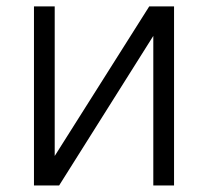

<svg xmlns="http://www.w3.org/2000/svg" viewBox="-20 -565 634 585"><path d="M146.7 -89.8V-545.5H83.5V0H160.2L447.1 -455.6V0H510.3V-545.5H434.7Z"/></svg>

Font: Karasuma Gothic
Style: Light
Weight: 300
Designer: Rasmus Andersson / Ryoko Nishizuka
Foundry: rsms
Version: Version 1.00